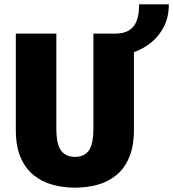

<svg xmlns="http://www.w3.org/2000/svg" viewBox="-20 -855 799 886"><path d="M326 11Q271.5 11 222.5 -2.5Q173.5 -16 135.2 -46.8Q97 -77.5 75 -129Q53 -180.5 53 -256V-700H240V-264Q240 -188.5 262 -159.8Q284 -131 326 -131Q368 -131 389.5 -159.8Q411 -188.5 411 -264V-700H513Q568 -700 595 -731.8Q622 -763.5 622 -835H759Q759 -775.5 736.2 -731.5Q713.5 -687.5 677 -658.2Q640.5 -629 598 -614.5V-256Q598 -180.5 576.2 -129Q554.5 -77.5 516.8 -46.8Q479 -16 430 -2.5Q381 11 326 11Z"/></svg>

Font: Trispace ExtraBold
Style: Regular
Weight: 800
Designer: Tyler Finck
Foundry: Etcetera Type Company
Version: Version 1.210; ttfautohint (v1.8.3)